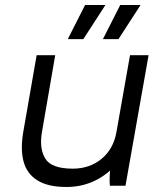

<svg xmlns="http://www.w3.org/2000/svg" viewBox="-20 -740 656 765"><path d="M73 -216 126 -520H200L147 -213Q136 -148 160.5 -108Q185 -68 270 -68Q337 -68 384.5 -107Q432 -146 444 -214L498 -520H572L480 0H418Q416 -14 417 -37.5Q418 -61 421 -78L435 -76Q396 -36 348 -15.5Q300 5 245 5Q170 5 128 -22Q86 -49 73.5 -98Q61 -147 73 -216ZM319 -720H400L312 -584H250ZM459 -720H540L452 -584H390Z"/></svg>

Font: Fixel Italic Variable Display Thin
Style: Italic
Weight: 100
Italic angle: -10°
Designer: AlfaBravo + MacPaw
Foundry: Kyrylo Tkachov, Marchela Mozhyna, Serhii Makarenko, Maria Weinstein, Zakhar Kryvoshyya
Version: Version 1.210;Glyphs 3.2 (3217)